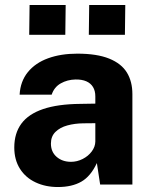

<svg xmlns="http://www.w3.org/2000/svg" viewBox="-20 -743 616 773"><path d="M37.5 -149.2Q37.5 -206.2 65.9 -245Q94.4 -283.8 153.5 -303.9Q212.6 -324 304 -324.8L363.8 -325.8V-354.8Q363.8 -377.4 354.4 -392.7Q345.1 -408 327.4 -415.7Q309.6 -423.4 284 -423Q250.9 -422.2 224.6 -407.3Q198.2 -392.4 188 -361.8H59Q61.9 -415.5 92.2 -452.7Q122.6 -489.9 173.8 -508.4Q224.9 -527 291.2 -527Q370.2 -527 419.5 -507.1Q468.8 -487.1 490.9 -450.9Q513 -414.8 513 -364V0H383.2L370 -86.5Q345.2 -33.2 307.4 -11.6Q269.6 10 213.2 10Q163.1 10 123.2 -8.8Q83.2 -27.5 60.4 -63.4Q37.5 -99.4 37.5 -149.2ZM363.8 -173V-247L315.5 -246.5Q280.6 -246.1 251.1 -238Q221.6 -229.9 203.3 -212Q185 -194.1 185 -165Q185 -131.4 208.1 -111.4Q231.2 -91.5 265.8 -91.5Q290.2 -91.5 312.9 -103Q335.5 -114.5 349.4 -133.3Q363.4 -152.1 363.8 -173ZM339.1 -723H484.4L482.9 -603H337.6ZM99.1 -723H244.4L242.9 -603H97.6Z"/></svg>

Font: Public Sans VF
Style: Regular
Weight: 400
Designer: Pablo Impallari, Rodrigo Fuenzalida (Modified by Dan O. Williams and USWDS)
Version: Version 1.003